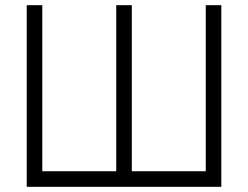

<svg xmlns="http://www.w3.org/2000/svg" viewBox="-20 -720 955 740"><path d="M83 -700V0H833V-700H773V-60H488V-700H428V-60H143V-700Z"/></svg>

Font: Unageo Variable
Style: Regular
Weight: 300
Designer: Richard Sepsi
Foundry: Richard Sepsi
Version: Version 2.200